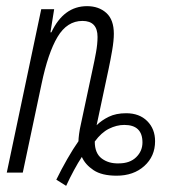

<svg xmlns="http://www.w3.org/2000/svg" viewBox="-20 -561 561 624"><path d="M288 -101Q309 -130 334 -142.5Q359 -155 384 -155Q443 -155 443 -98Q443 -70 422.5 -50Q402 -30 366 -30Q333 -29 310.5 -46Q288 -63 288 -101ZM246 -51Q257 -26 284 -8Q311 10 359 10Q414 10 449 -21.5Q484 -53 484 -102Q484 -142 458.5 -167.5Q433 -193 390 -193Q357 -193 333.5 -181.5Q310 -170 294 -154L333 -337Q339 -365 344.5 -397Q350 -429 350 -451Q350 -497 325.5 -519Q301 -541 263 -541Q187 -541 147 -456H144L156 -531H114L2 0H54L115 -288Q136 -389 167 -441Q198 -493 248 -493Q297 -493 297 -441Q297 -418 292 -390.5Q287 -363 281 -336L243 -158Q239 -141 237 -125.5Q235 -110 235 -102Q218 -78 198.5 -44Q179 -10 163 23L195 43Q207 17 220.5 -8Q234 -33 246 -51Z"/></svg>

Font: Noto Sans Display Condensed Light
Style: Italic
Weight: 300
Width: 3
Designer: Monotype Design team
Foundry: Monotype Imaging Inc.
Version: 1.000